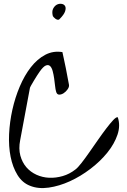

<svg xmlns="http://www.w3.org/2000/svg" viewBox="-20 -983 659 999"><path d="M135.7 -16.6Q95.7 -32.2 70.8 -72.8Q45.9 -113.3 35.2 -167.5Q24.4 -221.7 27.3 -285.2Q30.3 -348.6 44.4 -412.1Q58.6 -475.6 83 -533.2Q107.4 -590.8 140.6 -633.3Q173.8 -675.8 215.3 -697.8Q256.8 -719.7 304.7 -711.9Q306.6 -702.1 312 -678.2Q317.4 -654.3 322.8 -627Q328.1 -599.6 332.5 -575.7Q336.9 -551.8 338.9 -542Q340.8 -531.2 332 -518.6Q323.2 -505.9 311 -498Q298.8 -490.2 287.1 -490.7Q275.4 -491.2 271.5 -507.8Q268.6 -517.6 266.6 -536.1Q264.6 -554.7 261.7 -575.2Q258.8 -595.7 253.9 -613.8Q249 -631.8 240.2 -639.6Q231.4 -647.5 218.3 -642.1Q205.1 -636.7 186.5 -610.4Q180.7 -602.5 172.4 -589.4Q164.1 -576.2 155.8 -562.5Q147.5 -548.8 141.6 -538.1Q135.7 -527.3 135.7 -525.4L85 -253.9Q76.2 -209 85.9 -173.3Q95.7 -137.7 117.2 -112.8Q138.7 -87.9 169.9 -73.7Q201.2 -59.6 235.8 -58.1Q270.5 -56.6 306.2 -66.9Q341.8 -77.1 373 -101.6Q384.8 -110.4 403.8 -134.8Q422.9 -159.2 444.3 -189.9Q465.8 -220.7 489.3 -254.4Q512.7 -288.1 533.2 -314.9Q553.7 -341.8 569.3 -358.4Q585 -375 592.8 -373Q607.4 -330.1 591.3 -282.2Q575.2 -234.4 538.6 -189Q502 -143.6 450.7 -104.5Q399.4 -65.4 343.8 -40Q288.1 -14.6 233.4 -6.8Q178.7 1 135.7 -16.6ZM254.9 -899.4Q249 -922.9 256.3 -937.5Q263.7 -952.1 275.4 -958.5Q287.1 -964.8 300.3 -962.9Q313.5 -960.9 318.8 -951.2Q324.2 -941.4 318.8 -924.3Q313.5 -907.2 289.1 -882.8Q285.2 -878.9 279.3 -880.4Q273.4 -881.8 268.6 -885.3Q263.7 -888.7 259.8 -893.1Q255.9 -897.5 254.9 -899.4Z"/></svg>

Font: Over the Rainbow
Style: Regular
Weight: 400
Designer: Kimberly Geswein
Foundry: Kimberly Geswein
Version: Version 1.002 2010